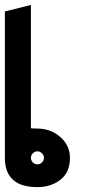

<svg xmlns="http://www.w3.org/2000/svg" viewBox="-20 -767 360 787"><path d="M133.3 0Q188 0 227.3 -30Q266.7 -60 266.7 -120Q266.7 -170.7 227.3 -205.3Q188 -240 133.3 -240Q120 -240 106.7 -241.3V-746.7L0 -720V-293.3Q0 -293.3 0 -293.3V-120Q0 0 133.3 0ZM133.3 -93.3Q122.7 -93.3 114.7 -101.3Q106.7 -109.3 106.7 -120Q106.7 -130.7 114.7 -138.7Q122.7 -146.7 133.3 -146.7Q144 -146.7 152 -138.7Q160 -130.7 160 -120Q160 -109.3 152 -101.3Q144 -93.3 133.3 -93.3Z"/></svg>

Font: Qahiri
Style: Regular
Weight: 400
Designer: Khaled Hosny
Foundry: Alif Type
Version: Version 3.00